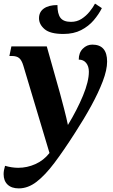

<svg xmlns="http://www.w3.org/2000/svg" viewBox="-26 -793 626 1063"><path d="M325 -605Q252 -605 221 -631.5Q190 -658 190 -692Q190 -727 217 -746Q244 -765 292 -765Q292 -716 309 -694Q326 -672 367 -672Q400 -672 425.5 -688.5Q451 -705 470 -728.5Q489 -752 500 -773L538 -748Q521 -714 493 -681Q465 -648 423.5 -626.5Q382 -605 325 -605ZM78 250Q38 250 16 229Q-6 208 -6 171Q-6 151 2 125Q40 136 75 136Q124 136 170 115.5Q216 95 248 54L103 -430Q94 -460 80 -471.5Q66 -483 40 -483H26L37 -536H233L306 -277Q316 -240 329 -190Q342 -140 350 -101Q401 -185 433.5 -263.5Q466 -342 466 -396Q466 -426 451 -444.5Q436 -463 410 -463Q410 -501 432.5 -523.5Q455 -546 485 -546Q567 -546 567 -452Q567 -406 543 -343Q519 -280 479 -207Q439 -134 389 -57Q327 40 275.5 108.5Q224 177 176.5 213.5Q129 250 78 250Z"/></svg>

Font: Noto Serif
Style: Bold Italic
Weight: 700
Italic angle: -12°
Designer: Monotype Design Team
Foundry: Monotype Imaging Inc.
Version: Version 2.013